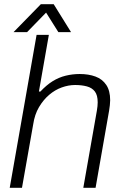

<svg xmlns="http://www.w3.org/2000/svg" viewBox="-20 -888 584 908"><path d="M26 0 153 -723H211L164 -455H171Q200 -486 229 -504Q258 -522 290.5 -530Q323 -538 357 -538Q399 -538 431.5 -526Q464 -514 482.5 -486.5Q501 -459 501 -414Q501 -403 499.5 -390.5Q498 -378 496 -365L432 0H374L438 -364Q440 -375 441 -385.5Q442 -396 442 -404Q442 -438 428.5 -455.5Q415 -473 390.5 -479.5Q366 -486 335 -486Q304 -486 272 -474.5Q240 -463 212.5 -439.5Q185 -416 164.5 -381.5Q144 -347 137 -300L84 0ZM44 -736 173 -868H234L316 -736H256L185 -849H218L108 -736Z"/></svg>

Font: Archivo SemiBold ExtraLight
Style: Italic
Weight: 250
Italic angle: -10°
Version: Version 2.001